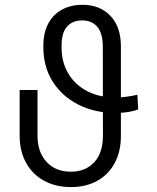

<svg xmlns="http://www.w3.org/2000/svg" viewBox="-20 -757 645 787"><path d="M543 -368.7 546.4 -308.6Q533.7 -303.7 519 -300.5Q504.4 -297.4 488.5 -295.7Q472.7 -293.9 456.1 -293.9Q368.2 -293.9 300.8 -328.4Q233.4 -362.8 195.6 -423.3Q157.7 -483.9 157.7 -563V-569.3Q157.7 -622.6 177.7 -660.2Q197.8 -697.8 233.9 -717.5Q270 -737.3 317.9 -737.3Q389.6 -737.3 432.6 -692.1Q475.6 -647 475.6 -565.9V-201.2Q475.6 -135.3 449.7 -87.9Q423.8 -40.5 377.9 -15.4Q332 9.8 271 9.8Q207.5 9.8 160.2 -16.4Q112.8 -42.5 86.7 -90.1Q60.5 -137.7 60.5 -201.2V-388.2H133.8V-201.2Q133.8 -133.3 170.9 -93.3Q208 -53.2 270.5 -53.2Q330.1 -53.2 366 -91.6Q401.9 -129.9 401.9 -201.2L401.4 -565.4Q401.4 -620.1 379.2 -646.7Q356.9 -673.3 316.4 -673.3Q277.8 -673.3 255.1 -648.4Q232.4 -623.5 232.4 -568.8V-561.5Q232.4 -502.4 259.5 -456.3Q286.6 -410.2 336.7 -383.8Q386.7 -357.4 455.1 -357.4Q466.8 -357.4 478.3 -358.4Q489.7 -359.4 500.7 -360.8Q511.7 -362.3 522.5 -364.3Q533.2 -366.2 543 -368.7Z"/></svg>

Font: Inter 20pt Light
Style: Regular
Weight: 300
Version: Version 4.001;git-66647c0bb